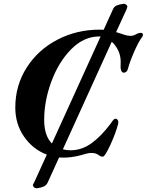

<svg xmlns="http://www.w3.org/2000/svg" viewBox="-20 -821 777 1017"><path d="M737 -637Q737 -630 733 -625Q715 -602 692 -550Q669 -498 658 -458Q653 -436 635 -436Q626 -436 621.5 -449Q617 -462 619 -483Q622 -531 597 -570Q584 -590 572 -600L313 -30Q333 -25 354 -25Q412 -25 463.5 -61.5Q515 -98 566 -166Q569 -171 574 -178Q579 -185 583 -188.5Q587 -192 592 -192Q600 -192 604 -184.5Q608 -177 606 -166Q594 -118 565 -54.5Q536 9 524 9Q515 9 508.5 4.5Q502 0 499 -2Q485 -11 463 -11Q451 -11 433.5 -6Q416 -1 409 1Q359 14 317 14Q301 14 293 13L233 145Q226 160 212.5 166.5Q199 173 178 176H174Q158 176 154 160Q154 159 155.5 155Q157 151 161 145L228 -2Q154 -30 107.5 -97Q61 -164 61 -251Q61 -368 121 -462.5Q181 -557 283.5 -610.5Q386 -664 508 -664Q522 -664 529 -663L578 -771Q584 -786 598 -792Q612 -798 635 -801Q642 -801 647.5 -797Q653 -793 655 -787L651 -773L595 -651Q602 -649 607 -647Q612 -645 617 -644Q622 -642 639.5 -636.5Q657 -631 671 -631Q685 -631 696 -637Q713 -647 725 -647Q737 -647 737 -637ZM513 -628H506Q424 -628 357 -560Q290 -492 252 -389Q214 -286 214 -186Q214 -102 255 -61Z"/></svg>

Font: EB Garamond
Style: Bold Italic
Weight: 700
Italic angle: -17.2°
Designer: Georg Duffner and Octavio Pardo
Foundry: Georg Duffner
Version: Version 1.000